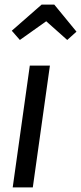

<svg xmlns="http://www.w3.org/2000/svg" viewBox="-20 -811 351 831"><path d="M196 -527 122 0H35L109 -527ZM66 -638 31 -678 160 -791H215L311 -674L271 -638L180 -719Z"/></svg>

Font: Fira Sans Extra Condensed
Style: Italic
Weight: 400
Width: 3
Italic angle: -8°
Designer: Carrois Corporate & Edenspiekermann AG
Foundry: Carrois Corporate GbR & Edenspiekermann AG
Version: Version 4.203